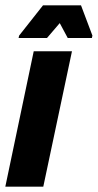

<svg xmlns="http://www.w3.org/2000/svg" viewBox="-38 -703 368 723"><path d="M-18 0 89 -510H233L125 0ZM32 -560 34 -569 124 -683H267L310 -569L308 -560H217L187 -616L139 -560Z"/></svg>

Font: Saira Condensed Black
Style: Italic
Weight: 900
Width: 3
Italic angle: -12°
Designer: Hector Gatti with collaboration of the Omnibus-Type team
Foundry: Omnibus-Type
Version: Version 1.101